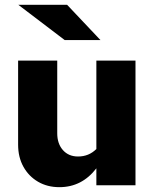

<svg xmlns="http://www.w3.org/2000/svg" viewBox="-20 -767 640 795"><path d="M226 8Q176 8 137.5 -14.5Q99 -37 77 -76.5Q55 -116 55 -168V-516H217V-215Q217 -172 240.5 -145.5Q264 -119 303 -119Q348 -119 379 -150V-516H541V0H379V-70Q319 8 226 8ZM248 -601 56 -747H258L396 -601Z"/></svg>

Font: Red Hat Mono
Style: Bold
Weight: 700
Monospace: yes
Designer: Pentagram, MCKL
Foundry: Pentagram, MCKL
Version: Version 1.023; ttfautohint (v1.8.3)